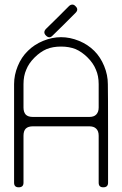

<svg xmlns="http://www.w3.org/2000/svg" viewBox="-20 -798 520 818"><path d="M439.5 -439.5Q440.4 -399.4 440.4 -229.5Q440.4 -59.6 440.4 -19.5Q440.4 0 419.9 0Q400.4 0 400.4 -19.5Q400.4 -59.6 400.4 -110.4Q400.4 -160.2 400.4 -219.7Q400.4 -240.2 389.6 -250Q379.9 -259.8 360.4 -259.8Q320.3 -259.8 298.8 -259.8Q278.3 -259.8 240.2 -259.8Q202.1 -259.8 180.7 -259.8Q160.2 -259.8 120.1 -259.8Q99.6 -259.8 89.8 -250Q80.1 -240.2 80.1 -219.7Q80.1 -160.2 80.1 -110.4Q80.1 -59.6 80.1 -19.5Q80.1 0 59.6 0Q40 0 40 -19.5Q40 -59.6 40 -230.5Q40 -400.4 40 -439.5Q40 -478.5 55.7 -516.6Q71.3 -554.7 98.6 -581.1Q126 -608.4 164.1 -624Q202.1 -639.6 240.2 -639.6Q278.3 -639.6 316.4 -624Q354.5 -608.4 381.8 -581.1Q408.2 -554.7 423.8 -516.6Q439.5 -478.5 439.5 -439.5ZM80.1 -439.5Q80.1 -400.4 80.1 -379.9Q80.1 -360.4 80.1 -339.8Q80.1 -320.3 89.8 -309.6Q99.6 -299.8 120.1 -299.8Q160.2 -299.8 179.7 -299.8Q200.2 -299.8 240.2 -299.8Q280.3 -299.8 299.8 -299.8Q320.3 -299.8 360.4 -299.8Q379.9 -299.8 389.6 -309.6Q400.4 -320.3 400.4 -339.8Q400.4 -360.4 400.4 -379.9Q400.4 -400.4 400.4 -439.5Q400.4 -474.6 388.7 -501Q377.9 -528.3 353.5 -552.7Q329.1 -577.1 301.8 -588.9Q274.4 -599.6 240.2 -599.6Q205.1 -599.6 178.7 -588.9Q151.4 -577.1 127 -552.7Q102.5 -528.3 91.8 -501Q80.1 -474.6 80.1 -439.5ZM273.4 -771.5Q280.3 -778.3 287.1 -778.3Q294.9 -779.3 301.8 -771.5Q316.4 -757.8 301.8 -743.2Q288.1 -729.5 252.9 -694.3Q217.8 -660.2 204.1 -646.5Q190.4 -631.8 175.8 -646.5Q162.1 -660.2 175.8 -674.8Q190.4 -688.5 224.6 -722.7Q259.8 -757.8 273.4 -771.5Z"/></svg>

Font: Demofont
Style: Regular
Weight: 400
Version: Version 1.0